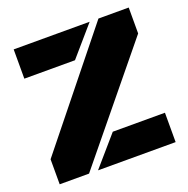

<svg xmlns="http://www.w3.org/2000/svg" viewBox="-118 -760 856 873"><g transform="rotate(-20 310.5 -324.0)"><path d="M25.4 -121.1 448.7 -647.9H595.2V-522.5L167.5 0H25.4ZM586.4 0H210.9L334 -142.1H586.4ZM38.6 -647.9H406.2L283.7 -506.3H38.6Z"/></g></svg>

Font: Black Ops One [rus by aLiNcE]
Style: Regular
Weight: 400
Designer: James Grieshaber
Foundry: James Grieshaber
Version: Version 1.002;May 25, 2024;FontCreator 13.0.0.2680 64-bit